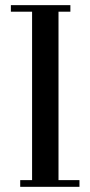

<svg xmlns="http://www.w3.org/2000/svg" viewBox="-20 -722 347 742"><path d="M22 -676.8V-702.1H252V-676.8H206.1V-25.9H287.1V0H58.1V-25.9H104V-676.8Z"/></svg>

Font: Dehuti
Style: Bold
Weight: 700
Version: Version 1.2